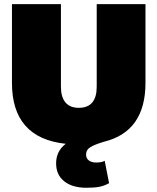

<svg xmlns="http://www.w3.org/2000/svg" viewBox="-20 -680 752 917"><path d="M393.1 216.8Q325.7 216.8 286.9 186Q248 155.3 248 100.1Q248 42 293.9 6.8Q37.1 -20.5 37.1 -284.2V-660.2H271V-266.1Q271 -216.3 292.7 -190.7Q314.5 -165 356 -165Q441.9 -165 441.9 -266.1V-660.2H674.8V-284.2Q674.8 -51.3 476.1 -2.9Q430.7 10.7 410.9 23.2Q391.1 35.6 391.1 58.1Q391.1 76.2 404.1 86.2Q417 96.2 439.9 96.2Q466.3 96.2 480 87.9L501 194.8Q478.5 207.5 454.3 212.2Q430.2 216.8 393.1 216.8Z"/></svg>

Font: Work Sans Black
Style: Regular
Weight: 900
Designer: Wei Huang
Foundry: Wei Huang
Version: Version 2.012